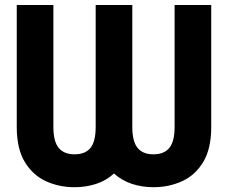

<svg xmlns="http://www.w3.org/2000/svg" viewBox="-20 -743 924 778"><path d="M516.1 -722.7V-228.5Q516.1 -169.9 537.4 -143.8Q558.6 -117.7 601.6 -117.7Q645 -117.7 666.3 -143.8Q687.5 -169.9 687.5 -228.5V-722.7H835.9V-228.5Q835.9 -140.6 803.7 -86.9Q771.5 -33.2 718 -8.8Q664.6 15.6 601.6 15.6Q556.2 15.6 514.9 2.2Q473.6 -11.2 441.9 -40Q410.6 -11.2 369.4 2.2Q328.1 15.6 282.2 15.6Q219.2 15.6 166 -8.8Q112.8 -33.2 80.3 -86.9Q47.9 -140.6 47.9 -228.5V-722.7H196.3V-228.5Q196.3 -169.9 217.8 -143.8Q239.3 -117.7 282.2 -117.7Q325.7 -117.7 346.7 -143.8Q367.7 -169.9 367.7 -228.5V-722.7Z"/></svg>

Font: Giphurs
Style: Bold
Weight: 700
Version: Version 0.920; ttfautohint (v1.8.4.7-5d5b)